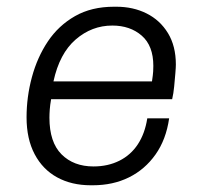

<svg xmlns="http://www.w3.org/2000/svg" viewBox="-20 -541 599 571"><path d="M250 10Q193 10 150 -13.5Q107 -37 83 -82.5Q59 -128 59 -192Q59 -253 75 -312Q91 -371 122.5 -418Q154 -465 203 -493Q252 -521 319 -521H326Q376 -521 416 -501Q456 -481 479.5 -442.5Q503 -404 503 -349Q503 -341 501.5 -323Q500 -305 498 -284Q496 -263 492 -246H132Q129 -229 128 -215.5Q127 -202 127 -191Q127 -118 163 -82Q199 -46 258 -46Q301 -46 335 -63Q369 -80 390 -112Q411 -144 418 -189H483Q474 -126 442.5 -81.5Q411 -37 363.5 -13.5Q316 10 256 10ZM139 -299H432Q435 -319 435.5 -328.5Q436 -338 436 -345Q436 -405 401.5 -435Q367 -465 314 -465Q253 -465 205 -423.5Q157 -382 139 -299Z"/></svg>

Font: Chivo Medium ExtraLight
Style: Italic
Weight: 250
Italic angle: -8.05°
Version: Version 2.002